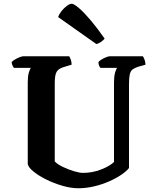

<svg xmlns="http://www.w3.org/2000/svg" viewBox="-20 -1004 825 1024"><path d="M398 0Q358 0 312 -13.5Q266 -27 225 -47.5Q184 -68 157 -90.5Q130 -113 128 -130V-565Q128 -596 133.5 -616Q139 -636 145 -642H54Q51 -646 47 -654Q43 -662 42 -673Q47 -679 59.5 -686.5Q72 -694 85 -699Q98 -704 104 -704H349Q353 -698 357.5 -686Q362 -674 362 -659L319 -646Q292 -638 282 -621Q272 -604 272 -560V-143Q286 -128 315 -114Q344 -100 374 -91Q404 -82 422 -82Q473 -82 519 -100Q565 -118 588 -140V-564Q588 -596 593.5 -616Q599 -636 605 -642H516Q512 -646 508.5 -654Q505 -662 505 -673Q510 -680 522 -687Q534 -694 546.5 -699Q559 -704 566 -704H742Q746 -698 750.5 -687Q755 -676 756 -659L717 -648Q698 -642 687 -633.5Q676 -625 672 -607Q668 -589 668 -555V-108Q655 -91 627 -72Q599 -53 561.5 -36.5Q524 -20 481.5 -10Q439 0 398 0ZM494 -769 290 -913Q296 -930 309 -946Q322 -962 337 -973Q352 -984 362 -984Q374 -984 401 -961Q428 -938 463.5 -896Q499 -854 538 -798Q533 -791 520 -781.5Q507 -772 494 -769Z"/></svg>

Font: Texturina
Style: Bold
Weight: 700
Designer: Guillermo Torres Carreño
Foundry: Omnibus-Type
Version: Version 1.002; ttfautohint (v1.8.3)